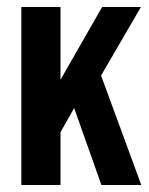

<svg xmlns="http://www.w3.org/2000/svg" viewBox="-20 -529 426 549"><path d="M41 0V-509H153V-301L272 -509H383L269 -313L384 0H270L192 -220L153 -151V0Z"/></svg>

Font: Special Gothic Condensed Medium
Style: Regular
Weight: 500
Width: 3
Designer: Alistair McCready
Foundry: Monolith
Version: Version 1.000; ttfautohint (v1.8.4.7-5d5b)